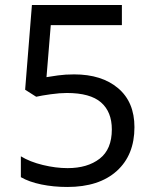

<svg xmlns="http://www.w3.org/2000/svg" viewBox="-20 -734 612 764"><path d="M275 -438Q385 -438 450 -383Q515 -328 515 -228Q515 -117 444.5 -53.5Q374 10 248 10Q193 10 144.5 0Q96 -10 63 -29V-112Q99 -90 150.5 -77.5Q202 -65 249 -65Q328 -65 376.5 -102.5Q425 -140 425 -219Q425 -289 382 -326.5Q339 -364 246 -364Q218 -364 182 -359Q146 -354 124 -349L80 -377L107 -714H465V-634H182L165 -427Q182 -430 211 -434Q240 -438 275 -438Z"/></svg>

Font: Noto Sans Tagalog
Style: Regular
Weight: 400
Designer: Monotype Design Team
Foundry: Monotype Imaging Inc.
Version: Version 2.001; ttfautohint (v1.8.4.7-5d5b)